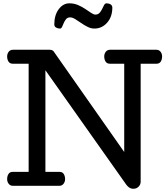

<svg xmlns="http://www.w3.org/2000/svg" viewBox="-20 -1143 1035 1181"><path d="M801.3 18.1Q785.6 18.1 774.7 10.5Q763.7 2.9 756.3 -7.8L259.3 -710.9V-85.9H345.2Q363.8 -85.9 372.1 -72.8Q380.4 -59.6 380.4 -41Q380.4 -24.9 370.8 -12.5Q361.3 0 344.2 0H60.1Q43 0 33.4 -12.5Q23.9 -24.9 23.9 -41Q23.9 -59.6 32.2 -72.8Q40.5 -85.9 59.1 -85.9H156.2V-751H59.1Q40.5 -751 32.2 -764.4Q23.9 -777.8 23.9 -795.9Q23.9 -812 33.4 -824.5Q43 -836.9 60.1 -836.9H286.1Q306.6 -836.9 314.9 -819.8L744.1 -208V-751H656.2Q637.7 -751 629.4 -764.4Q621.1 -777.8 621.1 -795.9Q621.1 -812 630.6 -824.5Q640.1 -836.9 657.2 -836.9H941.4Q958.5 -836.9 967.8 -824.5Q977.1 -812 977.1 -795.9Q977.1 -777.8 969 -764.4Q960.9 -751 942.4 -751H845.2V-25.9Q845.2 -7.3 832.3 5.4Q819.3 18.1 801.3 18.1ZM349.6 -967.3Q335.4 -967.3 324.7 -973.6Q314 -980 314 -993.2Q314 -1049.8 341.1 -1086.2Q368.2 -1122.6 406.7 -1122.6Q435.1 -1122.6 459.7 -1112.1Q484.4 -1101.6 504.6 -1087.9Q524.9 -1074.2 540.5 -1063.7Q556.2 -1053.2 566.4 -1053.2Q582.5 -1053.2 592.3 -1063.7Q602.1 -1074.2 608.2 -1087.9Q614.3 -1101.6 620.4 -1112.1Q626.5 -1122.6 635.3 -1122.6Q649.4 -1122.6 660.2 -1116Q670.9 -1109.4 670.9 -1096.2Q670.9 -1039.6 638.9 -1003.4Q606.9 -967.3 560.5 -967.3Q539.6 -967.3 518.8 -977.8Q498 -988.3 478.8 -1001.7Q459.5 -1015.1 442.4 -1025.6Q425.3 -1036.1 411.1 -1036.1Q395.5 -1036.1 386.7 -1025.6Q377.9 -1015.1 372.3 -1001.7Q366.7 -988.3 361.8 -977.8Q356.9 -967.3 349.6 -967.3Z"/></svg>

Font: Cutive
Style: Regular
Weight: 400
Version: Version 1.100; ttfautohint (v1.8.4.7-5d5b)